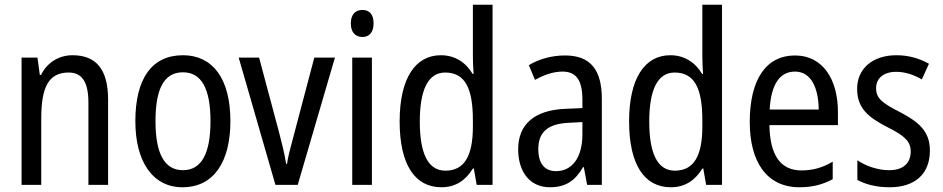

<svg xmlns="http://www.w3.org/2000/svg" viewBox="-20 -780 3979 810"><path d="M286 -547C230 -547 180 -518 153 -464H148L138 -537H71V0H154V-279C154 -413 185 -474 270 -474C328 -474 353 -431 353 -347V0H436V-360C436 -488 385 -547 286 -547Z M952 -269C952 -450 876 -547 752 -547C619 -547 551 -446 551 -269C551 -98 624 10 750 10C883 10 952 -99 952 -269ZM636 -269C636 -404 671 -475 752 -475C831 -475 868 -404 868 -269C868 -134 831 -62 752 -62C672 -62 636 -135 636 -269Z M1142 0H1236L1393 -537H1306L1218 -204C1206 -160 1194 -115 1191 -89H1187C1181 -129 1169 -177 1158 -219L1073 -537H987Z M1509 -738C1479 -738 1460 -719 1460 -681C1460 -644 1479 -624 1509 -624C1538 -624 1556 -644 1556 -681C1556 -719 1539 -738 1509 -738ZM1549 -537H1466V0H1549Z M1842 10C1903 10 1945 -20 1975 -69H1979L1991 0H2058V-760H1975V-543C1975 -523 1976 -494 1978 -468H1974C1945 -517 1899 -547 1840 -547C1731 -547 1666 -448 1666 -268C1666 -86 1730 10 1842 10ZM1859 -60C1786 -60 1751 -132 1751 -267C1751 -399 1785 -474 1858 -474C1942 -474 1975 -408 1975 -272V-246C1975 -122 1939 -60 1859 -60Z M2364 -546C2307 -546 2254 -531 2211 -505L2237 -443C2277 -465 2315 -478 2353 -478C2410 -478 2437 -443 2437 -359V-324L2367 -321C2235 -316 2166 -256 2166 -150C2166 -58 2213 10 2300 10C2367 10 2407 -18 2440 -75H2443L2457 0H2519V-363C2519 -483 2473 -546 2364 -546ZM2380 -262 2437 -265V-213C2437 -113 2392 -58 2326 -58C2280 -58 2251 -87 2251 -151C2251 -220 2288 -258 2380 -262Z M2810 10C2871 10 2913 -20 2943 -69H2947L2959 0H3026V-760H2943V-543C2943 -523 2944 -494 2946 -468H2942C2913 -517 2867 -547 2808 -547C2699 -547 2634 -448 2634 -268C2634 -86 2698 10 2810 10ZM2827 -60C2754 -60 2719 -132 2719 -267C2719 -399 2753 -474 2826 -474C2910 -474 2943 -408 2943 -272V-246C2943 -122 2907 -60 2827 -60Z M3334 -546C3212 -546 3143 -445 3143 -265C3143 -102 3211 10 3353 10C3407 10 3450 -1 3493 -24V-98C3449 -72 3408 -61 3361 -61C3273 -61 3228 -125 3226 -252H3515V-308C3515 -444 3452 -546 3334 -546ZM3334 -478C3403 -478 3433 -407 3434 -318H3227C3233 -425 3270 -478 3334 -478Z M3903 -145C3903 -228 3854 -266 3777 -307C3702 -345 3676 -365 3676 -408C3676 -450 3708 -477 3761 -477C3799 -477 3836 -464 3869 -445L3899 -511C3858 -534 3813 -547 3762 -547C3663 -547 3596 -492 3596 -405C3596 -321 3647 -283 3725 -243C3798 -207 3822 -182 3822 -141C3822 -92 3791 -62 3731 -62C3681 -62 3630 -81 3597 -104V-21C3630 -3 3675 10 3733 10C3839 10 3903 -45 3903 -145Z"/></svg>

Font: Noto Sans Khmer Condensed
Style: Regular
Weight: 400
Width: 3
Designer: Danh Hong and the Monotype Design Team
Foundry: Monotype Imaging Inc.
Version: Version 2.004